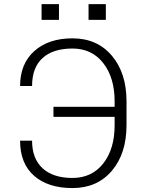

<svg xmlns="http://www.w3.org/2000/svg" viewBox="-20 -909 700 938"><path d="M78.1 -488.8Q78.1 -597.2 147.5 -659.4Q216.8 -721.7 334 -721.7Q454.6 -721.7 526.4 -637Q598.1 -552.2 598.1 -413.6V-297.9Q598.1 -158.7 526.4 -74.5Q454.6 9.8 334 9.8Q215.3 9.8 146.7 -50Q78.1 -109.9 78.1 -221.7H136.7Q136.7 -133.8 188.2 -86.7Q239.7 -39.6 334 -39.6Q428.7 -39.6 484.4 -110.4Q540 -181.2 540 -296.9V-337.9H241.2V-387.2H540V-413.6Q540 -529.8 484.4 -600.8Q428.7 -671.9 334 -671.9Q239.3 -671.9 188 -625.5Q136.7 -579.1 136.7 -488.8ZM497.1 -812H412.6V-888.7H497.1ZM268.1 -812H183.1V-888.7H268.1Z"/></svg>

Font: Roboto Web
Style: Light
Weight: 300
Designer: Google
Version: Version 1.200310; 2013